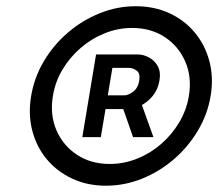

<svg xmlns="http://www.w3.org/2000/svg" viewBox="-20 -757 706 608"><path d="M315.4 -168.9Q256.8 -168.9 209 -191.2Q161.1 -213.4 128.4 -252.4Q95.7 -291.5 82.3 -343Q68.8 -394.5 78.6 -453.1Q88.4 -511.7 118.9 -563.2Q149.4 -614.7 195.1 -653.8Q240.7 -692.9 295.9 -715.1Q351.1 -737.3 409.7 -737.3Q468.8 -737.3 516.6 -715.1Q564.5 -692.9 596.9 -653.8Q629.4 -614.7 643.1 -563.2Q656.7 -511.7 647 -453.1Q637.2 -394.5 606.4 -343Q575.7 -291.5 530.3 -252.4Q484.9 -213.4 429.7 -191.2Q374.5 -168.9 315.4 -168.9ZM327.1 -237.8Q372.1 -237.8 413.8 -254.4Q455.6 -271 490 -300.8Q524.4 -330.6 547.6 -369.6Q570.8 -408.7 578.1 -453.1Q587.9 -512.7 566.9 -561.5Q545.9 -610.4 502 -639.4Q458 -668.5 398.4 -668.5Q354 -668.5 312.3 -651.9Q270.5 -635.3 235.8 -605.5Q201.2 -575.7 178 -536.9Q154.8 -498 147.5 -453.1Q137.7 -393.6 158.7 -344.7Q179.7 -295.9 223.9 -266.8Q268.1 -237.8 327.1 -237.8ZM401.4 -322.8 357.9 -446.8H421.4L465.8 -322.8ZM240.7 -322.8 284.2 -584.5H417Q433.6 -584.5 451.2 -575.4Q468.8 -566.4 479.2 -548.1Q489.7 -529.8 484.9 -501.5Q480 -472.7 462.9 -452.4Q445.8 -432.1 424.3 -421.9Q402.8 -411.6 384.8 -411.6H289.6L296.4 -455.1H374Q386.2 -455.1 401.6 -466.6Q417 -478 420.9 -501.5Q424.8 -524.9 412.6 -533.4Q400.4 -542 389.6 -542H335.9L299.3 -322.8Z"/></svg>

Font: Inter
Style: Italic
Weight: 400
Italic angle: -9.3988°
Designer: Rasmus Andersson
Foundry: rsms
Version: Version 4.001;git-66647c0bb